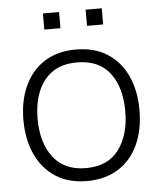

<svg xmlns="http://www.w3.org/2000/svg" viewBox="-53 -768 688 829"><g transform="rotate(-5 291.5 -353.0)"><path d="M349 -652.5V-722.5H419V-652.5ZM164 -652.5V-722.5H234V-652.5ZM291.5 15Q211 15 155 -21.5Q99 -58 69.5 -122.5Q40 -187 40 -271Q40 -355.5 70 -419.8Q100 -484 156.2 -519.5Q212.5 -555 291.5 -555Q372 -555 428.2 -518.8Q484.5 -482.5 513.8 -418.5Q543 -354.5 543 -271Q543 -185.5 513.5 -121.2Q484 -57 427.5 -21Q371 15 291.5 15ZM291.5 -41Q387 -41 434.2 -105Q481.5 -169 481.5 -271Q481.5 -375 434 -437Q386.5 -499 291.5 -499Q227 -499 185 -469.8Q143 -440.5 122.2 -389.2Q101.5 -338 101.5 -271Q101.5 -167 149.8 -104Q198 -41 291.5 -41Z"/></g></svg>

Font: Manrope ExtraLight Light
Style: Regular
Weight: 300
Version: Version 4.504